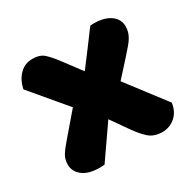

<svg xmlns="http://www.w3.org/2000/svg" viewBox="-118 -617 760 753"><g transform="rotate(-30 261.5 -241.0)"><path d="M28 -64Q28 -88 39.5 -106.5Q51 -125 79 -157L158 -249L25 -407Q33 -445 56.5 -469Q80 -493 115 -493Q148 -493 166 -477Q184 -461 206 -432L269 -348Q296 -384 323 -419.5Q350 -455 377 -492Q382 -493 386 -493Q390 -493 394 -493Q441 -493 468.5 -473Q496 -453 496 -421Q496 -408 493 -397Q490 -386 483.5 -374.5Q477 -363 465.5 -349.5Q454 -336 438 -318L371 -244L503 -71Q498 -33 473 -11Q448 11 413 11Q375 10 352.5 -11Q330 -32 309 -62L255 -139L153 8Q148 8 142 8.5Q136 9 132 9Q81 9 54.5 -12Q28 -33 28 -64Z"/></g></svg>

Font: Baloo 2 ExtraBold
Style: Regular
Weight: 800
Designer: Sarang Kulkarni and Ek Type
Foundry: Ek Type
Version: Version 1.640;hotconv 1.0.111;makeotfexe 2.5.65597; ttfautoh